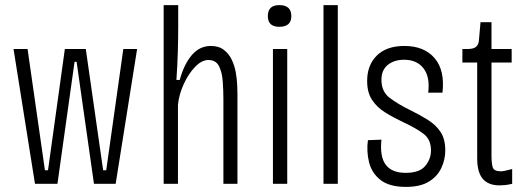

<svg xmlns="http://www.w3.org/2000/svg" viewBox="-20 -720 2061 752"><path d="M117 0 33 -528H88L156 -53H168L234 -528H316L384 -53H396L463 -528H517L433 0H348L280 -478H272L205 0Z M621 0V-700H678V-614Q678 -569 676.5 -517.5Q675 -466 671 -407H684Q701 -469 731.5 -504.5Q762 -540 806 -540Q837 -540 857 -524.5Q877 -509 888 -485.5Q899 -462 903.5 -436Q908 -410 909 -387.5Q910 -365 910 -354V0H855V-329Q855 -364 852.5 -400Q850 -436 838 -460.5Q826 -485 796 -485Q770 -485 744 -458Q718 -431 699.5 -390.5Q681 -350 677 -309V0Z M1049 0V-528H1105V0ZM1074 -615Q1029 -615 1029 -657Q1029 -700 1074 -700Q1121 -700 1121 -657Q1121 -615 1074 -615Z M1247 0V-700H1303V0Z M1570 12Q1505 12 1470.5 -15Q1436 -42 1425.5 -84.5Q1415 -127 1421 -171L1474 -173Q1467 -106 1491 -74.5Q1515 -43 1569 -43Q1623 -43 1645.5 -70Q1668 -97 1668 -131Q1668 -173 1640 -195Q1612 -217 1558 -242Q1520 -260 1488 -280Q1456 -300 1437 -329Q1418 -358 1418 -403Q1418 -465 1456 -502.5Q1494 -540 1564 -540Q1641 -540 1682 -492.5Q1723 -445 1713 -357H1657Q1665 -418 1639 -452Q1613 -486 1563 -486Q1524 -486 1499 -466Q1474 -446 1474 -407Q1474 -361 1506.5 -336.5Q1539 -312 1586 -289Q1625 -270 1656.5 -250Q1688 -230 1706 -202.5Q1724 -175 1724 -131Q1724 -95 1708.5 -62Q1693 -29 1659.5 -8.5Q1626 12 1570 12Z M1936 6Q1893 6 1871 -19.5Q1849 -45 1849 -100V-475H1791V-528H1811Q1835 -528 1845 -537Q1855 -546 1856 -564L1862 -633H1905V-528H1984V-475H1905V-110Q1905 -82 1909.5 -65.5Q1914 -49 1942 -49Q1953 -49 1986 -58V0Q1969 4 1956.5 5Q1944 6 1936 6Z"/></svg>

Font: Bricolage Grotesque 10pt Condensed ExtraLight
Style: Regular
Weight: 200
Width: 3
Designer: Mathieu Triay
Foundry: Atelier Triay
Version: Version 1.000; ttfautohint (v1.8.4.7-5d5b);gftools[0.9.32]